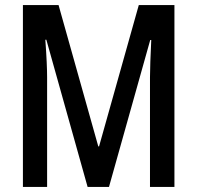

<svg xmlns="http://www.w3.org/2000/svg" viewBox="-20 -734 774 754"><path d="M324 0H408L570 -577H574C571 -512 569 -464 569 -430V0H665V-714H525L369 -159H366L210 -714H70V0H165V-431C165 -461 163 -511 158 -578H162Z"/></svg>

Font: Noto Sans Arabic ExtCond Med
Style: Regular
Weight: 500
Width: 2
Designer: Monotype Design Team, Nadine Chahine, Nizar Qandah and Khaled Hosny
Foundry: Monotype Imaging Inc.
Version: Version 2.012